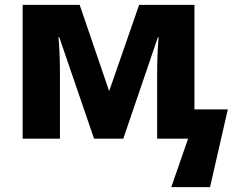

<svg xmlns="http://www.w3.org/2000/svg" viewBox="-20 -569 965 788"><path d="M915 -120 842 199H683L752 0H625V-268Q625 -308 626.5 -346Q628 -384 631 -416H628L486 0H366L223 -417H220Q226 -354 226 -264V0H73V-549H307L428 -195L551 -549H778V-120Z"/></svg>

Font: Noto Sans ExtraBold
Style: Regular
Weight: 800
Designer: Monotype Design Team
Foundry: Monotype Imaging Inc.
Version: Version 2.007